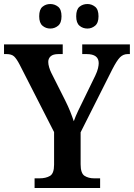

<svg xmlns="http://www.w3.org/2000/svg" viewBox="-21 -935 666 955"><path d="M151 0V-48H176Q207 -48 227.5 -60Q248 -72 248 -116V-278L77 -613Q62 -642 49.5 -654Q37 -666 11 -666H-1V-714H291V-666H270Q243 -666 231 -655Q219 -644 219 -627Q219 -615 223.5 -600Q228 -585 234 -573L303 -436Q318 -406 328 -381Q338 -356 346 -332Q354 -355 368 -384.5Q382 -414 398 -446L453 -559Q463 -580 466.5 -595.5Q470 -611 470 -621Q470 -666 410 -666H388V-714H625V-666H614Q592 -666 576 -650Q560 -634 537 -589L380 -277V-118Q380 -73 399.5 -60.5Q419 -48 447 -48H477V0ZM414 -793Q391 -793 374.5 -807Q358 -821 358 -854Q358 -888 374.5 -901.5Q391 -915 414 -915Q435 -915 452 -901.5Q469 -888 469 -854Q469 -821 452 -807Q435 -793 414 -793ZM229 -793Q207 -793 190.5 -807Q174 -821 174 -854Q174 -888 190.5 -901.5Q207 -915 229 -915Q251 -915 268 -901.5Q285 -888 285 -854Q285 -821 268 -807Q251 -793 229 -793Z"/></svg>

Font: Noto Serif Ethiopic SemiCondensed SemiBold
Style: Regular
Weight: 600
Width: 4
Designer: Monotype Design Team
Foundry: Monotype Imaging Inc.
Version: Version 2.102; ttfautohint (v1.8.4.7-5d5b)